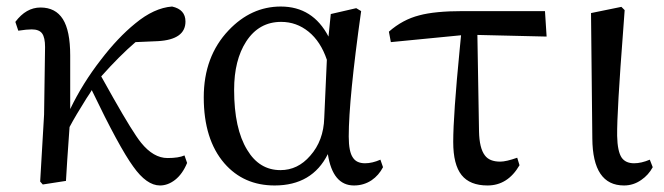

<svg xmlns="http://www.w3.org/2000/svg" viewBox="-20 -554 2035 588"><path d="M470 14Q429 14 388 -44Q345 -103 261 -278Q256 -269 245 -253Q211 -199 193 -165Q191 -133 186 -65Q183 -20 182 0L111 11L103 2L115 -203L118 -410Q118 -439 109 -451.5Q100 -464 77 -464Q62 -464 36 -460L27 -487Q60 -531 104 -531Q150 -531 172.5 -495.5Q195 -460 195 -384V-220Q233 -299 289 -371Q341 -439 394 -482Q452 -530 507 -534Q548 -525 548 -488Q548 -433 464 -428L395 -425Q346 -383 290 -320Q303 -297 327 -254Q387 -148 412 -117Q450 -70 493 -70Q527 -70 545 -78L553 -55Q539 -21 516 -3Q494 14 470 14Z M821 14Q726 14 667 -54Q604 -127 604 -256Q604 -381 680 -461Q749 -534 840 -534Q938 -534 986 -442L993 -511L1071 -529L1086 -520Q1048 -250 1048 -136Q1048 -89 1061 -71Q1072 -54 1098 -54Q1120 -54 1145 -65L1153 -42Q1140 -17 1118 -2Q1094 14 1064 14Q999 14 984 -82Q936 14 821 14ZM839 -33Q892 -33 930 -77Q971 -123 973 -193L981 -371Q962 -427 925 -457Q888 -487 841 -487Q773 -487 734 -427Q697 -370 697 -279Q697 -160 737 -95Q774 -33 839 -33Z M1473 14Q1419 14 1393.5 -18Q1368 -50 1368 -119Q1368 -201 1388 -405Q1391 -433 1392 -446L1177 -425L1171 -457Q1213 -494 1264 -507Q1312 -520 1398 -520H1649L1654 -442L1442 -447L1447 -152Q1448 -100 1465 -78Q1479 -59 1512 -59Q1530 -59 1564 -71L1571 -48Q1535 14 1473 14Z M1891 14Q1795 14 1794 -130L1790 -514L1883 -533L1893 -523Q1892 -504 1889 -468Q1869 -208 1870 -138Q1871 -90 1884 -71Q1896 -54 1922 -54Q1944 -54 1970 -65L1979 -42Q1966 -18 1944 -3Q1920 14 1891 14Z"/></svg>

Font: GenRyuMin TW M
Style: Regular
Weight: 500
Version: Version 1.501;PS 1;hotconv 16.6.51;makeotf.lib2.5.65220